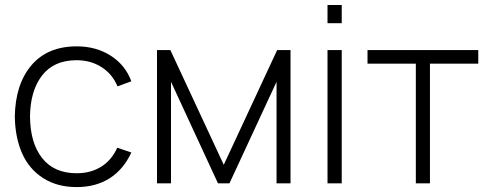

<svg xmlns="http://www.w3.org/2000/svg" viewBox="-20 -743 1982 778"><path d="M290.5 15.1Q211.4 15.1 154.5 -21.5Q97.7 -58.1 69.6 -121.6Q41.5 -185.1 40 -270Q42 -401.4 107.2 -478.3Q172.4 -555.2 291 -555.2Q369.6 -555.2 429 -517.1Q488.3 -479 512.2 -413.6L456.1 -393.1Q435.5 -442.9 391.6 -470.9Q347.7 -499 290.5 -499Q198.2 -499 150.4 -437Q102.5 -375 101.6 -270Q102.5 -163.6 150.9 -102.3Q199.2 -41 290.5 -41Q347.7 -41 390.1 -67.6Q432.6 -94.2 455.1 -144.5L512.2 -125Q480.5 -56.2 424.1 -20.5Q367.7 15.1 290.5 15.1Z M616.2 0V-540H670.4L886.7 -75.2L1103 -540H1157.2V0H1100.6V-411.6L909.7 0H863.3L672.9 -411.6V0Z M1307.1 -648.9V-722.7H1364.7V-648.9ZM1307.1 0V-540H1364.7V0Z M1665 0V-484.9H1469.2V-540H1918V-484.9H1722.2V0Z"/></svg>

Font: Manrope Light
Style: Regular
Weight: 300
Designer: Mikhail Sharanda
Foundry: Mikhail Sharanda
Version: Version 4.505;FEAKit 1.0